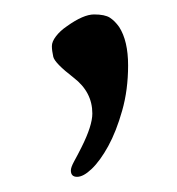

<svg xmlns="http://www.w3.org/2000/svg" viewBox="-20 -110 242 262"><path d="M76.7 122.6Q76.7 118.2 81.3 109.9Q85.9 101.6 91.3 90.8Q106 61.5 106 44.9Q106 15.6 80.6 -3.9Q54.7 -23.9 52.7 -32.5Q50.8 -41 50.8 -47.1Q50.8 -53.2 56.4 -60.5Q62 -67.9 71.3 -74.2Q93.8 -90.3 108.4 -90.3Q123 -90.3 129.9 -85.9Q136.7 -81.5 142.6 -73.2Q154.8 -54.2 154.8 -20.8Q154.8 12.7 146.7 41Q138.7 69.3 127.7 89.4Q116.7 109.4 105.2 120.4Q93.8 131.3 85.2 131.3Q76.7 131.3 76.7 122.6Z"/></svg>

Font: Ovo
Style: Regular
Weight: 400
Designer: Nicole Fally
Foundry: Sorkin Type Co.
Version: Version 1.001